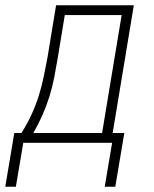

<svg xmlns="http://www.w3.org/2000/svg" viewBox="-62 -540 582 726"><path d="M-42 166 -8 -37H19Q40 -70 56.5 -105.5Q73 -141 84.5 -177.5Q96 -214 103.5 -251Q111 -288 118 -325L150 -520H444L364 -37H408L374 166H334L362 0H26L-2 166ZM64 -37H324L398 -483H183L156 -319Q150 -283 143 -247Q136 -211 125 -175.5Q114 -140 98.5 -105Q83 -70 64 -37Z"/></svg>

Font: Iosevka Extralight Oblique
Style: Regular
Weight: 200
Italic angle: -9°
Monospace: yes
Designer: Belleve Invis
Foundry: Belleve Invis
Version: Version 32.5.0; ttfautohint (v1.8.4)